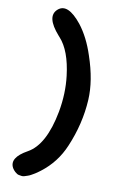

<svg xmlns="http://www.w3.org/2000/svg" viewBox="-147 -837 660 1106"><g transform="rotate(15 183.0 -284.0)"><path d="M101.6 66.9Q8.8 129.4 44.9 183.1Q51.8 192.9 62.5 201.2Q77.1 211.9 85.7 212.6Q94.2 213.4 102.5 214.1Q110.8 214.8 120.1 210.9Q129.4 207 138.4 203.1Q147.5 199.2 156.5 192.9Q165.5 186.5 174.3 180.4Q183.1 174.3 203.6 155.8Q285.2 81.5 319.3 -24.9Q365.7 -167 361.3 -308.6Q357.9 -421.9 298.3 -557.1Q256.8 -654.8 197.8 -718.3Q104.5 -815.9 55.2 -764.2Q5.4 -711.9 100.6 -621.6Q104 -618.2 107.9 -614.7Q175.3 -552.7 205.1 -409.7Q226.1 -310.1 215.8 -199.7Q195.8 3.4 101.6 66.9Z"/></g></svg>

Font: Comic Relief
Style: Bold
Weight: 700
Designer: Jeff Davis
Foundry: Loudifier
Version: Version 1.200; ttfautohint (v1.8.4.7-5d5b)